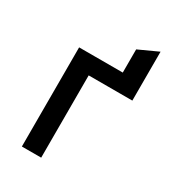

<svg xmlns="http://www.w3.org/2000/svg" viewBox="-167 -767 768 857"><g transform="rotate(30 217.0 -338.0)"><path d="M81.5 0V-511H306.5V-630.5L406 -676V-424H181V0Z"/></g></svg>

Font: Overpass Medium
Style: Regular
Weight: 500
Designer: Delve Withrington, Dave Bailey, Thomas Jockin
Foundry: Delve Fonts LLC
Version: Version 4.000